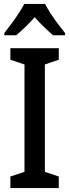

<svg xmlns="http://www.w3.org/2000/svg" viewBox="-20 -960 355 980"><path d="M280 0H33V-59L105 -83V-631L33 -655V-714H280V-655L209 -631V-83L280 -59ZM210 -940Q221 -918 238.5 -891Q256 -864 276 -838Q296 -812 312 -791V-780H251Q229 -799 205 -822Q181 -845 157 -872Q133 -845 108 -821Q83 -797 63 -780H2V-791Q20 -814 39.5 -840.5Q59 -867 76 -893Q93 -919 104 -940Z"/></svg>

Font: Noto Sans Bengali Condensed Medium
Style: Regular
Weight: 500
Width: 3
Designer: Jelle Bosma - Monotype Design Team
Foundry: Monotype Imaging Inc.
Version: Version 2.003